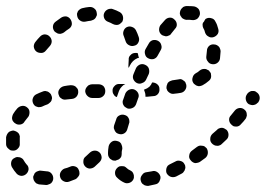

<svg xmlns="http://www.w3.org/2000/svg" viewBox="-32 -586 874 631"><path d="M486 17Q490 14 492 10Q494 6 495 2Q496 -3 495 -7Q492 -16 484 -21Q476 -26 467 -23Q458 -21 449 -20Q440 -19 435 -11Q429 -4 430 5Q431 10 433 14Q435 18 439 20Q442 23 447 24Q451 25 455 25Q466 23 478 20Q483 19 486 17ZM91 -23Q85 -21 81 -15Q81 -14 80 -12Q79 -10 78 -8Q78 -8 78 -7Q78 -7 77 -6Q77 -1 78 3Q79 7 82 11Q84 14 88 17Q92 19 96 20Q107 21 120 22Q124 22 128 20Q132 19 136 16Q139 13 141 9Q143 5 143 0Q143 -9 137 -16Q131 -23 121 -23Q112 -24 103 -25Q97 -26 91 -23ZM393 15Q384 18 376 14Q363 8 353 -2Q346 -8 346 -18Q346 -27 353 -34Q356 -37 360 -39Q364 -40 368 -40Q373 -40 377 -39Q381 -37 384 -34Q389 -29 396 -26Q400 -24 403 -21Q406 -17 407 -13Q408 -11 408 -9Q408 -7 408 -5Q408 -3 408 -1Q407 0 407 2Q406 3 406 4Q402 12 393 15ZM167 -20Q163 -12 166 -3Q169 6 178 10Q186 14 195 11Q206 7 216 3Q220 1 223 -3Q226 -6 228 -10Q230 -14 229 -19Q229 -23 227 -27Q224 -36 215 -39Q206 -42 198 -38Q189 -34 180 -32Q172 -29 167 -20ZM572 -22Q575 -25 576 -30Q578 -34 577 -38Q577 -43 574 -47Q570 -55 561 -57Q552 -60 544 -55Q535 -50 526 -46Q522 -44 519 -41Q516 -37 515 -33Q514 -29 514 -24Q514 -20 516 -16Q521 -8 529 -5Q538 -2 547 -6Q556 -11 566 -16Q570 -18 572 -22ZM41 -65Q37 -68 33 -69Q28 -70 24 -70Q19 -69 16 -67Q7 -63 5 -54Q3 -45 7 -37Q14 -25 23 -15Q29 -9 38 -8Q48 -8 55 -15Q61 -21 62 -30Q62 -40 55 -46Q50 -52 46 -59Q44 -63 41 -65ZM242 -57Q241 -47 247 -40Q253 -33 262 -32Q272 -32 279 -38Q287 -45 295 -53Q298 -56 300 -60Q302 -64 302 -68Q302 -69 302 -69Q302 -70 302 -70Q301 -73 301 -75Q300 -78 299 -80Q298 -82 296 -84Q289 -91 280 -91Q271 -91 264 -85Q257 -78 250 -72Q242 -66 242 -57ZM651 -82Q652 -91 647 -99Q644 -102 640 -105Q636 -107 632 -107Q627 -108 623 -107Q619 -106 615 -103Q607 -97 599 -91Q591 -85 590 -76Q588 -67 594 -60Q597 -56 600 -54Q604 -51 609 -50Q613 -50 617 -51Q622 -52 625 -54Q634 -61 643 -67Q650 -73 651 -82ZM338 -59Q334 -61 330 -64Q327 -67 325 -71Q323 -75 323 -80Q323 -83 323 -86Q323 -93 325 -105Q327 -114 335 -120Q342 -125 351 -123Q356 -122 360 -120Q363 -118 366 -114Q368 -110 369 -106Q370 -102 370 -97Q368 -89 368 -86Q368 -84 368 -81Q368 -75 366 -70Q363 -65 358 -62Q354 -61 350 -59Q349 -59 348 -58Q348 -58 347 -58Q347 -58 346 -58Q342 -58 338 -59ZM33 -133Q34 -137 32 -142Q31 -146 28 -149Q25 -152 21 -154Q17 -156 12 -157Q8 -157 3 -155Q-1 -154 -4 -151Q-7 -148 -9 -144Q-11 -140 -12 -135Q-12 -130 -12 -125Q-12 -118 -12 -112Q-12 -108 -10 -104Q-8 -100 -4 -97Q-1 -94 3 -92Q7 -91 12 -91Q21 -91 27 -98Q34 -105 33 -114Q33 -119 33 -125Q33 -129 33 -133ZM719 -143Q719 -152 713 -159Q709 -162 705 -164Q701 -166 697 -166Q692 -166 688 -164Q684 -163 681 -159Q673 -152 666 -146Q659 -139 659 -130Q658 -121 665 -114Q668 -111 672 -109Q676 -107 680 -107Q685 -106 689 -108Q693 -109 696 -112Q704 -120 712 -127Q719 -133 719 -143ZM342 -165Q343 -161 345 -157Q347 -153 350 -150Q354 -147 358 -146Q367 -143 375 -147Q383 -151 386 -160L392 -180Q394 -184 393 -189Q393 -193 391 -197Q389 -201 386 -204Q382 -207 378 -208Q369 -211 361 -207Q352 -203 350 -194L343 -174Q342 -170 342 -165ZM778 -202Q780 -206 779 -210Q779 -215 777 -219Q775 -223 771 -226Q764 -232 755 -231Q746 -230 740 -223Q733 -215 727 -207Q720 -200 721 -191Q722 -182 729 -176Q732 -173 736 -171Q740 -170 745 -170Q749 -170 753 -172Q757 -174 760 -178Q768 -186 774 -194Q777 -197 778 -202ZM64 -209Q65 -213 65 -217Q65 -222 63 -226Q61 -230 57 -233Q50 -239 41 -238Q32 -237 25 -230Q17 -221 11 -211Q9 -207 8 -202Q7 -198 8 -194Q9 -189 12 -186Q15 -182 19 -180Q26 -175 36 -177Q45 -179 49 -187Q54 -194 60 -201Q63 -204 64 -209ZM371 -251Q371 -246 373 -242Q375 -238 378 -235Q382 -232 386 -230Q394 -227 403 -231Q411 -234 415 -243L422 -263Q426 -271 422 -280Q418 -288 409 -292Q401 -295 392 -291Q384 -287 380 -279L373 -259Q371 -255 371 -251ZM131 -248Q135 -251 137 -255Q138 -259 139 -263Q139 -268 137 -272Q136 -276 133 -279Q129 -283 125 -285Q121 -286 117 -287Q112 -287 108 -285Q97 -281 87 -276Q79 -272 76 -263Q73 -255 77 -246Q79 -242 82 -239Q85 -236 90 -235Q94 -233 98 -234Q103 -234 107 -236Q115 -240 124 -243Q128 -245 131 -248ZM821 -269Q819 -278 811 -283Q808 -286 803 -287Q799 -287 795 -287Q790 -286 786 -283Q783 -281 780 -277L779 -275Q774 -268 776 -258Q778 -249 785 -244Q789 -242 794 -241Q798 -240 802 -241Q807 -242 810 -244Q814 -247 817 -250L818 -252Q823 -260 821 -269ZM220 -269Q226 -277 225 -286Q225 -290 223 -294Q220 -298 217 -301Q213 -304 209 -305Q205 -306 200 -306Q189 -305 179 -303Q174 -302 171 -300Q167 -298 164 -294Q161 -290 160 -286Q159 -282 160 -277Q161 -273 163 -269Q165 -265 169 -263Q172 -260 177 -259Q181 -258 186 -259Q195 -260 205 -261Q214 -262 220 -269ZM308 -271Q314 -277 314 -287Q314 -296 308 -303Q301 -309 292 -309H271Q266 -309 262 -307Q258 -306 255 -302Q252 -299 250 -295Q248 -291 248 -286Q249 -277 255 -271Q262 -264 271 -264H292Q301 -264 308 -271ZM344 -303Q350 -310 359 -310H380Q373 -307 368 -301Q362 -295 359 -287L352 -267Q352 -267 352 -267Q345 -269 342 -275Q338 -280 338 -287Q337 -296 344 -303ZM459 -301Q465 -307 468 -315Q478 -315 485 -309Q492 -303 492 -294Q493 -284 487 -277Q481 -270 471 -270L451 -268Q449 -268 448 -268Q447 -268 446 -268Q446 -270 446 -271Q446 -280 442 -289Q442 -290 441 -291Q442 -291 443 -292Q452 -295 459 -301ZM577 -291Q582 -299 580 -308Q579 -312 577 -316Q574 -320 570 -322Q567 -325 562 -326Q558 -326 554 -325Q544 -324 534 -322Q530 -321 526 -319Q522 -317 519 -313Q517 -309 516 -305Q515 -301 515 -296Q516 -292 518 -288Q521 -284 524 -282Q528 -279 532 -278Q537 -277 541 -278Q552 -279 563 -281Q572 -283 577 -291ZM660 -327Q662 -331 662 -336Q662 -340 661 -345Q659 -349 656 -352Q656 -353 655 -354Q654 -354 653 -355Q650 -356 647 -358Q646 -359 645 -359Q639 -360 634 -359Q629 -358 624 -354Q619 -349 611 -345Q603 -340 601 -331Q598 -322 603 -314Q605 -310 609 -308Q612 -305 616 -304Q621 -302 625 -303Q630 -304 634 -306Q645 -312 654 -320Q658 -323 660 -327ZM406 -326Q410 -317 418 -313Q427 -309 435 -313Q444 -316 448 -324L457 -343Q460 -352 457 -361Q454 -369 445 -373Q437 -377 428 -374Q419 -370 415 -362L407 -343Q403 -334 406 -326ZM391 -389Q390 -399 397 -405Q403 -412 413 -412Q415 -412 417 -412Q419 -411 421 -411Q422 -406 423 -401Q424 -398 425 -396Q422 -396 420 -395Q411 -391 405 -385Q399 -379 395 -371L391 -363Q391 -364 390 -366Q390 -368 390 -370Q391 -380 391 -389ZM691 -426Q690 -430 687 -433Q684 -436 680 -438Q676 -440 671 -440Q662 -441 655 -435Q648 -428 648 -419Q647 -409 646 -400Q645 -391 651 -384Q656 -376 666 -375Q675 -374 682 -379Q690 -385 691 -394Q692 -405 693 -417Q693 -422 691 -426ZM445 -407Q447 -398 456 -394Q464 -390 473 -392Q482 -395 486 -403Q491 -412 496 -421Q501 -429 498 -438Q496 -447 487 -452Q479 -456 470 -454Q461 -451 457 -443Q452 -434 446 -424Q442 -416 445 -407ZM138 -451Q137 -461 130 -467Q124 -473 114 -473Q105 -472 99 -465Q92 -458 85 -449Q79 -442 79 -433Q80 -423 87 -417Q91 -414 95 -413Q99 -412 104 -412Q108 -412 112 -414Q116 -416 119 -420Q126 -428 132 -435Q138 -442 138 -451ZM393 -437Q401 -433 410 -436Q419 -438 423 -447Q427 -455 424 -464Q420 -476 415 -486Q411 -494 403 -497Q394 -501 385 -497Q377 -493 374 -484Q371 -475 375 -467Q378 -459 381 -450Q384 -441 393 -437ZM663 -526Q654 -529 646 -525Q645 -524 644 -524Q644 -524 643 -523Q642 -522 641 -520Q639 -515 635 -511Q633 -507 634 -502Q634 -498 636 -494Q640 -488 642 -479Q645 -470 653 -466Q661 -461 670 -464Q679 -467 684 -475Q688 -483 685 -492Q682 -505 676 -515Q672 -524 663 -526ZM491 -486Q492 -477 500 -471Q503 -469 508 -468Q512 -466 517 -467Q521 -468 525 -470Q529 -472 531 -476Q538 -484 543 -491Q550 -498 549 -507Q548 -516 541 -522Q534 -529 525 -528Q516 -527 510 -520Q503 -512 495 -503Q490 -495 491 -486ZM204 -505Q205 -514 200 -522Q195 -530 186 -532Q177 -533 169 -528Q160 -522 151 -515Q143 -509 142 -500Q141 -491 147 -483Q150 -480 154 -478Q158 -475 162 -475Q166 -474 171 -476Q175 -477 179 -480Q186 -486 194 -491Q202 -496 204 -505ZM324 -514Q315 -517 311 -525Q307 -534 310 -542Q312 -547 315 -550Q318 -553 322 -555Q326 -557 330 -557Q335 -558 339 -556Q351 -552 362 -546Q370 -541 372 -532Q374 -523 370 -515Q369 -514 369 -513Q368 -513 367 -512Q365 -510 363 -508Q358 -504 351 -504Q345 -504 339 -507Q332 -511 324 -514ZM275 -521Q279 -523 282 -527Q284 -530 286 -535Q287 -539 286 -543Q285 -553 278 -558Q271 -564 261 -563Q250 -562 238 -559Q234 -558 230 -555Q227 -553 224 -549Q222 -545 221 -541Q221 -536 222 -532Q224 -523 232 -518Q240 -513 249 -515Q258 -517 267 -518Q271 -519 275 -521ZM560 -549Q561 -553 564 -557Q567 -560 570 -563Q574 -565 579 -566Q583 -566 587 -566Q597 -566 606 -565Q615 -563 621 -556Q626 -548 625 -539Q623 -530 616 -524Q608 -519 599 -520Q594 -521 587 -521Q586 -521 585 -521Q580 -520 575 -522Q570 -524 566 -527Q564 -531 561 -534Q561 -536 560 -537Q560 -539 559 -540Q559 -545 560 -549Z"/></svg>

Font: FRB American Cursive Dashed Extrabold
Style: Bold Italic
Weight: 800
Italic angle: -25°
Version: Version 2.0;Modular Font Editor K font №1